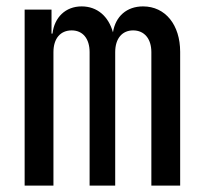

<svg xmlns="http://www.w3.org/2000/svg" viewBox="-20 -580 640 600"><path d="M57 0H147V-417C147 -460 169 -485 204 -485C239 -485 260 -459 260 -417V0H340V-417C340 -460 362 -485 396 -485C431 -485 453 -459 453 -417V0H543V-418C543 -502 497 -560 427 -560C376 -560 341 -529 333 -479C319 -529 284 -560 235 -560C185 -560 150 -526 144 -475H141V-550H57Z"/></svg>

Font: JetBrains Mono Medium
Style: Regular
Weight: 436
Monospace: yes
Designer: Philipp Nurullin, Konstantin Bulenkov
Foundry: JetBrains
Version: Version 2.305